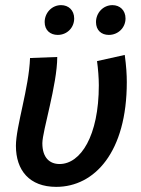

<svg xmlns="http://www.w3.org/2000/svg" viewBox="-20 -716 549 748"><path d="M199 12C349 12 474 -124 474 -396C474 -425 472 -458 466 -502L358 -478C362 -450 365 -412 365 -384C365 -186 294 -77 212 -77C174 -77 145 -101 145 -158C145 -205 203 -387 203 -494L97 -490C93 -374 42 -223 42 -148C42 -52 95 12 199 12ZM205 -580C241 -580 269 -608 269 -644C269 -676 247 -696 218 -696C182 -696 154 -666 154 -630C154 -598 176 -580 205 -580ZM404 -580C440 -580 469 -608 469 -644C469 -676 447 -696 418 -696C382 -696 354 -666 354 -630C354 -598 375 -580 404 -580Z"/></svg>

Font: Source Sans Pro Semibold
Style: Italic
Weight: 600
Italic angle: -11°
Designer: Paul D. Hunt
Foundry: Adobe Systems Incorporated
Version: Version 3.006;hotconv 1.0.111;makeotfexe 2.5.65597